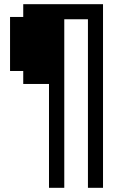

<svg xmlns="http://www.w3.org/2000/svg" viewBox="-20 -807 540 917"><path d="M214 -406H91V-468H28V-726H91V-787H472V90H400V-715H287V90H214Z"/></svg>

Font: DotGothic16
Style: Regular
Weight: 400
Designer: Fontworks Inc.
Foundry: Fontworks Inc.
Version: Version 1.100